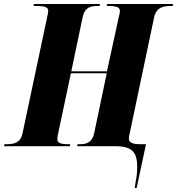

<svg xmlns="http://www.w3.org/2000/svg" viewBox="-44 -734 889 964"><path d="M632 210H642L689 -10H662C617 -10 603 -20 603 -39C603 -47 605 -55 608 -68L730 -648C741 -697 776 -704 812 -704H823L825 -714H494L492 -704H503C550 -704 558 -693 558 -678C558 -670 555 -660 551 -642L493 -376H314L371 -648C381 -697 411 -704 445 -704H456L458 -714H126L125 -704H136C192 -704 198 -694 198 -678C198 -671 195 -658 190 -635L69 -64C59 -17 26 -10 -9 -10H-21L-24 0H307L309 -10H298C253 -10 244 -19 244 -38C244 -45 246 -56 249 -69L312 -366H492L429 -66C419 -17 388 -10 357 -10H346L343 0H534C625 0 645 35 645 107C645 141 637 181 632 210Z"/></svg>

Font: Noto Serif Display Condensed Black
Style: Italic
Weight: 900
Width: 3
Italic angle: -12°
Designer: Monotype Design Team
Foundry: Monotype Imaging Inc.
Version: Version 2.009